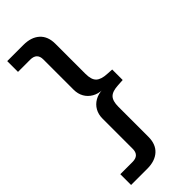

<svg xmlns="http://www.w3.org/2000/svg" viewBox="-282 -748 970 970"><g transform="rotate(-45 203.5 -262.5)"><path d="M11 180V103H98Q122 103 134 91.5Q146 80 146 57V-159Q146 -189 159 -212Q172 -235 195.5 -248.5Q219 -262 249 -263V-262Q219 -263 195.5 -276.5Q172 -290 159 -313Q146 -336 146 -366V-582Q146 -605 134 -616.5Q122 -628 98 -628H11V-705H127Q182 -705 213.5 -676.5Q245 -648 245 -595V-380Q245 -338 263 -321Q281 -304 322 -302L356 -300V-225L322 -223Q279 -221 262 -203.5Q245 -186 245 -145V70Q245 123 213.5 151.5Q182 180 127 180Z"/></g></svg>

Font: Nunito Sans 10pt SemiExpanded Medium
Style: Regular
Weight: 500
Width: 6
Designer: Vernon Adams
Foundry: Vernon Adams
Version: Version 3.101;gftools[0.9.27]